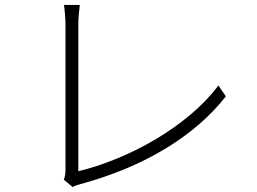

<svg xmlns="http://www.w3.org/2000/svg" viewBox="-20 -754 1040 777"><path d="M238 -27Q245 -42 245 -67V-656Q245 -663 244.5 -674.5Q244 -686 243 -697Q242 -708 241 -718Q240 -728 239 -734H303Q301 -721 299 -697.5Q297 -674 297 -657V-61Q375 -80 456 -113.5Q537 -147 612.5 -192Q688 -237 753 -292Q818 -347 864 -408L894 -364Q799 -243 649.5 -152.5Q500 -62 306 -9Q299 -7 290.5 -4.5Q282 -2 274 3Z"/></svg>

Font: SpoqaHanSansJP-Light
Style: Regular
Weight: 300
Designer: [Source Han Sans]
Ryoko NISHIZUKA  (kana & ideographs); Paul D. Hunt (Latin, Greek & Cyrillic); Wenlong ZHANG  (bopomofo
Foundry: Spoqa (http://bi.spoqa.com)
Version: Version 1.002.20150607